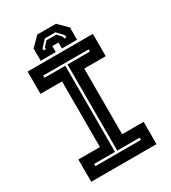

<svg xmlns="http://www.w3.org/2000/svg" viewBox="-204 -953 939 1056"><g transform="rotate(-30 265.0 -425.0)"><path d="M57.5 0V-141.5H194.5V-558.5H57.5V-700H472V-558.5H335.5V-141.5H472V0ZM120.5 -63H409.5V-77H267V-624H409.5V-638H120.5V-624H253V-77H120.5ZM324.5 -849.5 380.5 -793.5V-715.5H284.5V-753.5H245.5V-715.5H149.5V-793.5L205.5 -849.5ZM298.5 -810.5H230.5L192.5 -769.5V-756.5H206.5V-767.5L233.5 -797H295.5L322.5 -767.5V-756.5H336.5V-769.5Z"/></g></svg>

Font: Tourney Thin
Style: Bold
Weight: 700
Version: Version 1.015